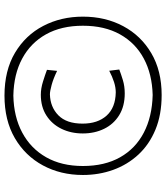

<svg xmlns="http://www.w3.org/2000/svg" viewBox="40 -796 766 887"><g transform="rotate(-90 423.5 -353.0)"><path d="M427.7 10.3Q336.9 10.3 267.8 -18.3Q198.7 -46.9 152.1 -97.4Q105.5 -147.9 81.8 -213.6Q58.1 -279.3 58.1 -353.5Q58.1 -456.1 102.3 -538.1Q146.5 -620.1 228.5 -668Q310.5 -715.8 424.8 -715.8Q541 -715.8 622.6 -667.2Q704.1 -618.7 746.8 -536.6Q789.6 -454.6 789.6 -353.5Q789.6 -249.5 745.6 -167.2Q701.7 -85 620.6 -37.4Q539.6 10.3 427.7 10.3ZM427.7 -31.2Q524.4 -33.7 596.2 -72.3Q668 -110.8 707.8 -182.1Q747.6 -253.4 747.6 -353.5Q747.6 -453.1 707.8 -524.2Q668 -595.2 595.7 -634Q523.4 -672.9 424.8 -674.8Q327.1 -672.9 253.9 -633.8Q180.7 -594.7 140.1 -523.4Q99.6 -452.1 99.6 -353.5Q99.6 -253.4 139.6 -182.1Q179.7 -110.8 253.4 -72.3Q327.1 -33.7 427.7 -31.2ZM435.1 -160.2Q376 -160.2 334.5 -185.8Q293 -211.4 271.5 -255.4Q250 -299.3 250 -354Q250 -408.7 271.5 -452.6Q293 -496.6 333 -522.2Q373 -547.9 428.7 -547.9Q458 -547.9 490 -537.8Q522 -527.8 543.9 -519.5L539.1 -472.7Q502.9 -490.2 473.9 -498Q444.8 -505.9 430.7 -505.9Q372.1 -504.4 333.7 -466.8Q295.4 -429.2 295.4 -355Q295.4 -285.2 332.3 -244.1Q369.1 -203.1 439.5 -201.7Q462.4 -201.7 487.5 -209.7Q512.7 -217.8 539.6 -231.9L545.4 -185.5Q525.4 -177.7 496.6 -168.9Q467.8 -160.2 435.1 -160.2Z"/></g></svg>

Font: Pinar-DS3-FD Light
Style: Regular
Weight: 300
Designer: Amin Abedi
Version: Version 3.000